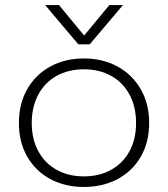

<svg xmlns="http://www.w3.org/2000/svg" viewBox="-20 -727 667 762"><path d="M159 -707H214L314 -586L414 -707H468L336 -551H291ZM55 -239Q55 -315 88 -373Q121 -431 179.5 -463Q238 -495 313 -495Q388 -495 446.5 -463Q505 -431 538.5 -373Q572 -315 572 -239Q572 -163 539 -105.5Q506 -48 447 -16.5Q388 15 313 15Q238 15 179.5 -16.5Q121 -48 88 -105.5Q55 -163 55 -239ZM520 -239Q520 -303 494 -351.5Q468 -400 421 -426Q374 -452 313 -452Q252 -452 205 -426Q158 -400 132 -351.5Q106 -303 106 -239Q106 -175 132 -127Q158 -79 205 -53Q252 -27 313 -27Q374 -27 421 -53Q468 -79 494 -127Q520 -175 520 -239Z"/></svg>

Font: Prompt ExtraLight
Style: Regular
Weight: 275
Designer: Katatrad Team
Foundry: CadsonDemak
Version: Version 1.001